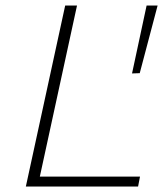

<svg xmlns="http://www.w3.org/2000/svg" viewBox="-20 -678 600 698"><path d="M74 0 217 -658H260L117 0ZM90 0 97 -36H489L482 0ZM488 -412 460 -411 513 -658H553Z"/></svg>

Font: Ysabeau Office ExtraLight
Style: Italic
Weight: 250
Italic angle: -12°
Designer: Christian Thalmann (Catharsis Fonts)
Version: Version 2.001;gftools[0.9.30]; featfreeze: tnum,lnum,ss02